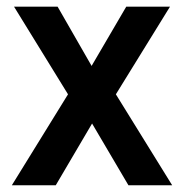

<svg xmlns="http://www.w3.org/2000/svg" viewBox="-20 -548 543 568"><path d="M150.4 -528.3 251 -353 353.5 -528.3H482.9L322.8 -269L489.3 0H359.9L252.4 -182.6L145 0H15.1L181.2 -269L21.5 -528.3Z"/></svg>

Font: Vazirmatn RD Medium
Style: Regular
Weight: 500
Designer: Saber Rastikerdar
Foundry: Saber Rastikerdar
Version: Version 33.003